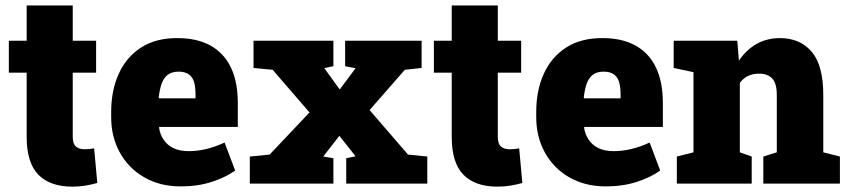

<svg xmlns="http://www.w3.org/2000/svg" viewBox="-20 -679 3132 710"><path d="M248 11.2Q165 11.2 121.8 -33Q78.6 -77.1 78.6 -172.9V-410.2H12.7V-528.3H78.6V-658.7H249V-528.3H335.4V-410.2H249V-173.3Q249 -147.5 260.7 -137.2Q272.5 -127 293 -127Q301.8 -127 310.5 -127.9Q319.3 -128.9 328.1 -130.4L339.8 -2.4Q317.4 3.9 294.7 7.6Q272 11.2 248 11.2Z M648.4 10.3Q571.3 10.3 513.2 -23.4Q455.6 -56.6 423.3 -114.7Q391.1 -172.9 391.1 -246.1V-264.2Q391.1 -345.2 419.4 -406.7Q447.8 -468.8 502.4 -503.7Q557.1 -538.6 636.7 -538.1Q708 -538.1 758.3 -510.7Q859.4 -453.6 859.4 -297.9V-209.5H568.8L568.4 -206.1Q571.8 -181.6 585.4 -162.1Q598.1 -142.6 621.1 -131.3Q644 -120.1 677.7 -120.1Q742.2 -120.1 810.5 -151.9L849.6 -48.3Q814 -22.9 762.7 -6.3Q711.4 10.3 648.4 10.3ZM566.9 -317.9 568.8 -315.4H703.1V-328.1Q703.1 -355.5 697.8 -375.5Q686 -414.1 640.6 -414.1Q614.7 -414.1 599.6 -401.9Q584.5 -389.6 577.1 -367.7Q569.8 -345.7 566.9 -317.9Z M1234.9 -176.8 1175.3 -100.1 1212.9 -93.8V0H903.8V-100.1L977.1 -107.4L1124.5 -263.2L988.3 -420.9L917.5 -427.7V-528.3H1212.9V-434.1L1179.2 -427.2L1236.3 -348.1L1294.9 -426.8L1256.3 -434.1V-528.3H1539.1V-427.7L1477.1 -420.9L1346.7 -272L1488.8 -107.4L1560.1 -100.1V0H1260.3V-93.8L1294.9 -101.1Z M1819.8 11.2Q1736.8 11.2 1693.6 -33Q1650.4 -77.1 1650.4 -172.9V-410.2H1584.5V-528.3H1650.4V-658.7H1820.8V-528.3H1907.2V-410.2H1820.8V-173.3Q1820.8 -147.5 1832.5 -137.2Q1844.2 -127 1864.7 -127Q1873.5 -127 1882.3 -127.9Q1891.1 -128.9 1899.9 -130.4L1911.6 -2.4Q1889.2 3.9 1866.5 7.6Q1843.8 11.2 1819.8 11.2Z M2220.2 10.3Q2143.1 10.3 2085 -23.4Q2027.3 -56.6 1995.1 -114.7Q1962.9 -172.9 1962.9 -246.1V-264.2Q1962.9 -345.2 1991.2 -406.7Q2019.5 -468.8 2074.2 -503.7Q2128.9 -538.6 2208.5 -538.1Q2279.8 -538.1 2330.1 -510.7Q2431.2 -453.6 2431.2 -297.9V-209.5H2140.6L2140.1 -206.1Q2143.6 -181.6 2157.2 -162.1Q2169.9 -142.6 2192.9 -131.3Q2215.8 -120.1 2249.5 -120.1Q2314 -120.1 2382.3 -151.9L2421.4 -48.3Q2385.7 -22.9 2334.5 -6.3Q2283.2 10.3 2220.2 10.3ZM2138.7 -317.9 2140.6 -315.4H2274.9V-328.1Q2274.9 -355.5 2269.5 -375.5Q2257.8 -414.1 2212.4 -414.1Q2186.5 -414.1 2171.4 -401.9Q2156.2 -389.6 2148.9 -367.7Q2141.6 -345.7 2138.7 -317.9Z M2715.8 -115.7 2759.8 -100.1V0H2482.9V-100.1L2544.4 -115.7V-412.1L2471.2 -427.7V-528.3H2706.5L2712.4 -454.6Q2738.8 -494.1 2777.1 -516.1Q2815.4 -538.1 2864.3 -538.1Q2938.5 -538.1 2981.4 -487.8Q3024.4 -437.5 3024.4 -328.1V-115.7L3085.9 -100.1V0H2802.7V-100.1L2852.5 -115.7V-328.6Q2852.5 -371.1 2835.4 -388.9Q2818.4 -406.7 2786.6 -406.7Q2741.2 -406.7 2715.8 -372.6Z"/></svg>

Font: Suwannaphum Black
Style: Regular
Weight: 900
Designer: Danh Hong
Version: Version 8.002; ttfautohint (v1.8.3)